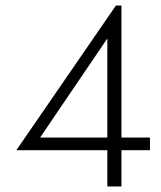

<svg xmlns="http://www.w3.org/2000/svg" viewBox="-20 -697 581 694"><path d="M39 -154H522V-200H399H389H125L368 -558V-183V-175V-23H419V-677H399Z"/></svg>

Font: SpinnyJost
Style: Regular
Weight: 300
Version: Version 3.710